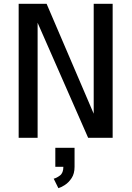

<svg xmlns="http://www.w3.org/2000/svg" viewBox="-20 -720 690 1003"><path d="M77.5 0V-700H223.5L469.5 -126V-700H568.5V0H440.5L176.5 -601V0ZM269 151.5V52H369.5V151.5Q369.5 187 354.2 210.2Q339 233.5 319 246.2Q299 259 285 263L260.5 213.5Q275.5 210 293.2 196.8Q311 183.5 311 151.5Z"/></svg>

Font: Trispace
Style: Regular
Weight: 400
Designer: Tyler Finck
Foundry: Etcetera Type Company
Version: Version 1.210; ttfautohint (v1.8.3)